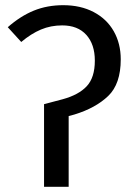

<svg xmlns="http://www.w3.org/2000/svg" viewBox="-20 -721 506 741"><path d="M150 -319 222 -338Q284 -355 315 -388.5Q346 -422 346 -487Q346 -550 313 -586.5Q280 -623 220 -623Q176 -623 138 -607Q100 -591 62 -559L10 -616Q59 -659 110.5 -680Q162 -701 224 -701Q291 -701 341.5 -674.5Q392 -648 419 -600.5Q446 -553 446 -492Q446 -397 397.5 -350.5Q349 -304 267 -279L245 -273V0H150Z"/></svg>

Font: Fira GO
Style: Regular
Weight: 400
Designer: Carrois Corporate
Foundry: Carrois Corporate GbR
Version: Version 0.300